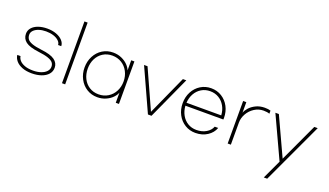

<svg xmlns="http://www.w3.org/2000/svg" viewBox="-89 -1398 4078 2378"><g transform="rotate(20 1950.5 -209.0)"><path d="M536 -351H494Q493 -381 466.5 -406Q440 -431 396 -445Q352 -459 298 -459Q246 -459 204 -445Q162 -431 138 -406Q114 -381 114 -351Q114 -317 130.5 -293Q147 -269 192 -252Q237 -235 320 -225Q444 -211 497.5 -172Q551 -133 551 -71Q551 -21 519 15.5Q487 52 431 71.5Q375 91 306 91Q232 91 178.5 70Q125 49 95.5 14Q66 -21 61 -63H104Q107 -34 130 -7.5Q153 19 198 36Q243 53 309 53Q366 53 411.5 37.5Q457 22 483 -6Q509 -34 509 -69Q509 -102 490 -124.5Q471 -147 425 -163Q379 -179 296 -189Q174 -204 123 -243Q72 -282 72 -347Q72 -392 101.5 -426Q131 -460 183 -478.5Q235 -497 301 -497Q367 -497 420 -477.5Q473 -458 504 -424.5Q535 -391 536 -351Z M743 77H701V-737H743Z M897 -203Q897 -285 932.5 -352.5Q968 -420 1030 -458.5Q1092 -497 1169 -497Q1231 -497 1282 -474Q1333 -451 1365.5 -417Q1398 -383 1410 -349V-483H1452V77H1410V-57Q1398 -23 1365.5 11Q1333 45 1282 68Q1231 91 1169 91Q1092 91 1030 52.5Q968 14 932.5 -53.5Q897 -121 897 -203ZM1411 -203Q1411 -274 1380.5 -332.5Q1350 -391 1295.5 -424.5Q1241 -458 1172 -458Q1103 -458 1050 -424.5Q997 -391 968 -333Q939 -275 939 -203Q939 -131 968 -73Q997 -15 1050 18.5Q1103 52 1172 52Q1241 52 1295.5 18.5Q1350 -15 1380.5 -73.5Q1411 -132 1411 -203Z M2136 -483 1881 77H1834L1579 -483H1625L1858 33L2091 -483Z M2190 -203Q2190 -286 2225.5 -353Q2261 -420 2323 -458.5Q2385 -497 2462 -497Q2539 -497 2601 -458.5Q2663 -420 2698.5 -353Q2734 -286 2734 -203Q2734 -189 2733 -184H2233Q2237 -117 2267 -63Q2297 -9 2347.5 21.5Q2398 52 2462 52Q2535 52 2589.5 19.5Q2644 -13 2663 -64H2709Q2685 4 2618.5 47.5Q2552 91 2462 91Q2385 91 2323 52.5Q2261 14 2225.5 -53Q2190 -120 2190 -203ZM2691 -223Q2687 -290 2657 -343.5Q2627 -397 2576.5 -427.5Q2526 -458 2462 -458Q2398 -458 2347.5 -427.5Q2297 -397 2267 -343.5Q2237 -290 2233 -223Z M2885 -483H2927V-344Q2937 -375 2968 -410.5Q2999 -446 3050.5 -471.5Q3102 -497 3167 -497Q3216 -497 3244 -487V-446Q3215 -458 3165 -458Q3100 -458 3045 -422.5Q2990 -387 2958.5 -330.5Q2927 -274 2927 -215V77H2885Z M3868 -483 3494 319H3449L3566 69L3310 -483H3356L3589 21L3823 -483Z"/></g></svg>

Font: Gmarket Sans TTF Light
Style: Regular
Weight: 300
Designer: Creative Director : Sungho Lee; Art Director : Kiwoong Choi; Project Manager : Sori Yang, Jongwook Yoon; Font Designer :
Foundry: Sandoll Inc.
Version: Version 1.000;hotconv 1.0.109;makeotfexe 2.5.65596